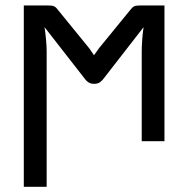

<svg xmlns="http://www.w3.org/2000/svg" viewBox="-20 -528 704 718"><path d="M331.5 -321.5Q335.5 -327 340.2 -333.5Q345 -340 350.5 -348L466.5 -490Q474.5 -501 481.5 -504.2Q488.5 -507.5 502 -507.5H595V0H510V-335Q510 -355 511.8 -379.8Q513.5 -404.5 517 -426.5L370.5 -238Q363 -227 354.2 -220.8Q345.5 -214.5 332 -214.5Q318.5 -214.5 309.8 -220.8Q301 -227 293.5 -238L146.5 -426.5Q150 -404.5 152.2 -379.8Q154.5 -355 154.5 -335V170.5H69V-507.5H162Q169 -507.5 173.8 -506.8Q178.5 -506 182.5 -504.2Q186.5 -502.5 190 -499Q193.5 -495.5 197.5 -490L314 -347Z"/></svg>

Font: Lato Medium
Style: Regular
Weight: 500
Designer: Lukasz Dziedzic
Foundry: tyPoland Lukasz Dziedzic
Version: Version 2.006; 2014-01-15